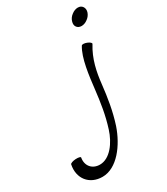

<svg xmlns="http://www.w3.org/2000/svg" viewBox="-300 -870 1054 1211"><g transform="rotate(-30 227.5 -264.5)"><path d="M512 -709C517 -724 515 -739 508 -749C501 -760 489 -766 474 -766C459 -766 443 -760 429 -749C415 -739 404 -724 400 -709C395 -694 396 -680 403 -670C410 -659 423 -653 438 -653C453 -653 469 -659 483 -670C497 -680 507 -694 512 -709ZM377 -546C335 -479 321 -358 310 -263C300 -176 287 -89 259 -2C233 80 175 162 101 162C45 162 10 120 20 64C22 58 6 54 -15 55C-36 56 -54 63 -56 69C-76 164 -18 237 77 237C183 237 270 120 310 2C340 -90 354 -181 364 -271C373 -354 390 -441 440 -521C444 -527 433 -537 416 -544C399 -551 382 -552 377 -546Z"/></g></svg>

Font: Nupuram Light Oblique
Style: Regular
Weight: 300
Designer: Santhosh Thottingal (santhosh.thottingal@gmail.com)
Foundry: SMC
Version: Version 1.000